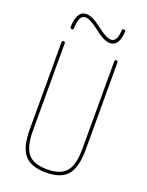

<svg xmlns="http://www.w3.org/2000/svg" viewBox="-170 -1003 839 1096"><g transform="rotate(20 250.0 -455.0)"><path d="M99.6 -821.3Q102.5 -919.9 160.2 -919.9Q197.3 -919.9 254.9 -874Q310.5 -830.1 339.8 -830.1Q377 -830.1 379.9 -900.4Q379.9 -910.2 390.1 -910.2Q400.4 -910.2 400.4 -901.4Q397.5 -810.5 339.8 -809.6Q303.7 -809.6 243.2 -858.4Q189.5 -900.4 160.2 -900.4Q122.1 -900.4 120.1 -820.3Q120.1 -809.6 109.9 -809.6Q99.6 -809.6 99.6 -821.3ZM80.1 -190.4V-719.7Q80.1 -729.5 89.8 -730Q99.6 -730.5 99.6 -719.7V-190.4Q99.6 -92.8 133.8 -51.3Q168 -9.8 250 -9.8Q332 -9.8 366.2 -50.8Q400.4 -91.8 400.4 -190.4V-719.7Q400.4 -729.5 410.2 -730Q419.9 -730.5 419.9 -719.7V-190.4Q419.9 -83 380.4 -36.6Q340.8 9.8 250 9.8Q159.2 9.8 119.6 -36.6Q80.1 -83 80.1 -190.4Z"/></g></svg>

Font: Rounded-X Mgen+ 2m thin
Style: Regular
Weight: 100
Designer: [Source Han Sans]
Ryoko NISHIZUKA  (kana & ideographs); Paul D. Hunt (Latin, Greek & Cyrillic); Wenlong ZHANG  (bopomofo
Version: Version 1.059.20150602